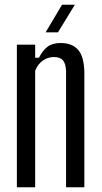

<svg xmlns="http://www.w3.org/2000/svg" viewBox="-20 -788 428 808"><path d="M51 0V-600H128V-545H144Q159 -575 179.5 -591Q200 -607 235 -607Q284 -607 309 -578Q334 -549 335 -482V0H258V-488Q257 -520 245 -534Q233 -548 207 -548Q181 -548 159.5 -532.5Q138 -517 128 -490V0ZM172 -652 241 -768H295L224 -652Z"/></svg>

Font: Big Shoulders Display Medium
Style: Regular
Weight: 500
Designer: Patric King
Foundry: XO Type Co
Version: Version 1.000; ttfautohint (v1.8.2)